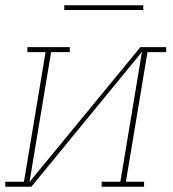

<svg xmlns="http://www.w3.org/2000/svg" viewBox="-38 -709 658 729"><path d="M-18 0V-19H53L135 -511H66V-530H227V-511H156L74 -18L495 -530H593V-511H522L440 -19H509V0H348V-19H419L501 -512L81 0ZM206 -671V-689H506V-671Z"/></svg>

Font: Iosevka Curly Slab ThExObl
Style: Regular
Weight: 100
Width: 7
Italic angle: -9°
Monospace: yes
Designer: Belleve Invis
Foundry: Belleve Invis
Version: Version 11.1.0; ttfautohint (v1.8.3)